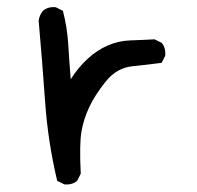

<svg xmlns="http://www.w3.org/2000/svg" viewBox="-20 -511 540 526"><path d="M156.2 -5.9 136.7 -15.6Q111.3 -122.1 103.5 -233.4Q95.7 -344.7 85.9 -454.1Q87.9 -469.7 97.7 -481.4Q111.3 -493.2 132.8 -491.2L152.3 -481.4Q164.1 -436.5 167 -388.7Q169.9 -340.8 173.8 -293.9Q193.4 -325.2 219.7 -349.6Q246.1 -374 275.9 -386.7Q305.7 -399.4 337.9 -400.4Q370.1 -401.4 403.3 -403.3L422.9 -393.6Q434.6 -379.9 432.6 -358.4L422.9 -338.9Q386.7 -334 343.3 -329.6Q299.8 -325.2 270 -288.1Q240.2 -251 224.6 -217.8Q209 -184.6 203.1 -150.4Q197.3 -116.2 201.2 -35.2L191.4 -15.6Q177.7 -3.9 156.2 -5.9Z"/></svg>

Font: NaikaiFont
Style: Regular
Weight: 400
Version: Version 1.67